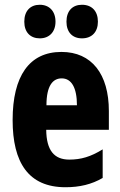

<svg xmlns="http://www.w3.org/2000/svg" viewBox="-20 -776 505 806"><path d="M82 -685C82 -640 108 -615 147 -615C187 -615 213 -642 213 -685C213 -729 187 -756 147 -756C108 -756 82 -731 82 -685ZM259 -685C259 -641 284 -615 324 -615C366 -615 391 -642 391 -685C391 -729 366 -756 324 -756C285 -756 259 -731 259 -685ZM238 -558C103 -558 33 -457 33 -272C33 -94 99 10 255 10C314 10 365 -2 411 -29V-149C361 -118 320 -106 271 -106C207 -106 175 -145 174 -231H437V-310C437 -465 365 -558 238 -558ZM239 -447C280 -447 303 -408 303 -334H175C175 -417 202 -447 239 -447Z"/></svg>

Font: Noto Sans Gujarati UI ExtraCondensed ExtraBold
Style: Regular
Weight: 800
Width: 2
Designer: Jelle Bosma - Monotype Design Team, Universal Thirst
Foundry: Monotype Imaging Inc.
Version: Version 2.106